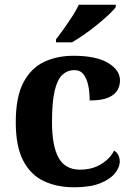

<svg xmlns="http://www.w3.org/2000/svg" viewBox="-20 -786 567 816"><path d="M295 10Q222 10 166 -16.5Q110 -43 78.5 -103.5Q47 -164 47 -266Q47 -374 79.5 -435.5Q112 -497 167.5 -523Q223 -549 292 -549Q389 -549 439.5 -518.5Q490 -488 490 -444Q490 -423 479.5 -403.5Q469 -384 441 -371.5Q413 -359 361 -359Q361 -394 355 -423Q349 -452 335 -470Q321 -488 296 -488Q267 -488 245.5 -468.5Q224 -449 212.5 -401Q201 -353 201 -267Q201 -166 229 -115.5Q257 -65 320 -65Q372 -65 410 -88.5Q448 -112 465 -146Q477 -139 483 -126.5Q489 -114 489 -100Q489 -75 468.5 -49.5Q448 -24 405.5 -7Q363 10 295 10ZM218 -619Q233 -638 251.5 -664Q270 -690 287.5 -717Q305 -744 315 -766H472V-756Q463 -743 441.5 -723Q420 -703 393 -681Q366 -659 338 -639.5Q310 -620 286 -606H218Z"/></svg>

Font: Noto Serif Toto
Style: Bold
Weight: 700
Designer: Monotype Design Team
Foundry: Monotype Imaging Inc.
Version: Version 2.001; ttfautohint (v1.8.4.7-5d5b)